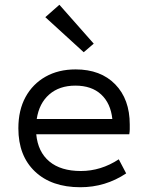

<svg xmlns="http://www.w3.org/2000/svg" viewBox="-20 -773 620 805"><path d="M317 12Q196 12 126.5 -54Q57 -120 57 -235Q57 -311 87 -366Q117 -421 171 -451.5Q225 -482 297 -482Q402 -482 463 -419.5Q524 -357 524 -251Q524 -241 524 -231Q524 -221 522 -210H132Q139 -136 187 -96Q235 -56 319 -56Q403 -56 478 -105L509 -46Q422 12 317 12ZM134 -274H451Q444 -340 404 -377Q364 -414 296 -414Q229 -414 186.5 -377Q144 -340 134 -274ZM331 -554 170 -701 229 -753 373 -590Z"/></svg>

Font: Sometype Mono
Style: Regular
Weight: 400
Monospace: yes
Designer: Ryoichi Tsunekawa
Foundry: Dharma Type
Version: Version 1.000; ttfautohint (v1.8.3)